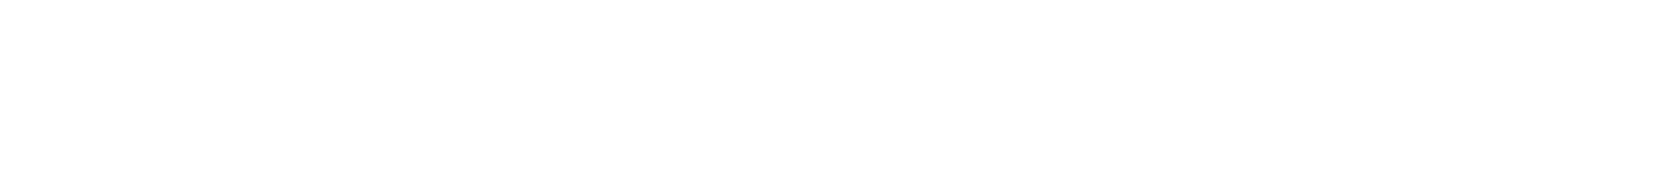

<svg xmlns="http://www.w3.org/2000/svg" viewBox="-20 -470 3840 440"><path d="M300 -50Q300 -50 300 -50Q300 -50 300 -50Q300 -50 300 -50Q300 -50 300 -50Q300 -50 300 -50Q300 -50 300 -50Q300 -50 300 -50Q300 -50 300 -50Q300 -50 300 -50Q300 -50 300 -50Q300 -50 300 -50Q300 -50 300 -50ZM300 -250Q300 -250 300 -250Q300 -250 300 -250Q300 -250 300 -250Q300 -250 300 -250Q300 -250 300 -250Q300 -250 300 -250Q300 -250 300 -250Q300 -250 300 -250Q300 -250 300 -250Q300 -250 300 -250Q300 -250 300 -250Q300 -250 300 -250ZM200 -350Q200 -350 200 -350Q200 -350 200 -350Q200 -350 200 -350Q200 -350 200 -350Q200 -350 200 -350Q200 -350 200 -350Q200 -350 200 -350Q200 -350 200 -350Q200 -350 200 -350Q200 -350 200 -350Q200 -350 200 -350Q200 -350 200 -350ZM100 -250Q100 -250 100 -250Q100 -250 100 -250Q100 -250 100 -250Q100 -250 100 -250Q100 -250 100 -250Q100 -250 100 -250Q100 -250 100 -250Q100 -250 100 -250Q100 -250 100 -250Q100 -250 100 -250Q100 -250 100 -250Q100 -250 100 -250ZM100 -150Q100 -150 100 -150Q100 -150 100 -150Q100 -150 100 -150Q100 -150 100 -150Q100 -150 100 -150Q100 -150 100 -150Q100 -150 100 -150Q100 -150 100 -150Q100 -150 100 -150Q100 -150 100 -150Q100 -150 100 -150Q100 -150 100 -150ZM200 -50Q200 -50 200 -50Q200 -50 200 -50Q200 -50 200 -50Q200 -50 200 -50Q200 -50 200 -50Q200 -50 200 -50Q200 -50 200 -50Q200 -50 200 -50Q200 -50 200 -50Q200 -50 200 -50Q200 -50 200 -50Q200 -50 200 -50Z M700 -250Q700 -250 700 -250Q700 -250 700 -250Q700 -250 700 -250Q700 -250 700 -250Q700 -250 700 -250Q700 -250 700 -250Q700 -250 700 -250Q700 -250 700 -250Q700 -250 700 -250Q700 -250 700 -250Q700 -250 700 -250Q700 -250 700 -250ZM700 -150Q700 -150 700 -150Q700 -150 700 -150Q700 -150 700 -150Q700 -150 700 -150Q700 -150 700 -150Q700 -150 700 -150Q700 -150 700 -150Q700 -150 700 -150Q700 -150 700 -150Q700 -150 700 -150Q700 -150 700 -150Q700 -150 700 -150ZM600 -350Q600 -350 600 -350Q600 -350 600 -350Q600 -350 600 -350Q600 -350 600 -350Q600 -350 600 -350Q600 -350 600 -350Q600 -350 600 -350Q600 -350 600 -350Q600 -350 600 -350Q600 -350 600 -350Q600 -350 600 -350Q600 -350 600 -350ZM500 -250Q500 -250 500 -250Q500 -250 500 -250Q500 -250 500 -250Q500 -250 500 -250Q500 -250 500 -250Q500 -250 500 -250Q500 -250 500 -250Q500 -250 500 -250Q500 -250 500 -250Q500 -250 500 -250Q500 -250 500 -250Q500 -250 500 -250ZM500 -150Q500 -150 500 -150Q500 -150 500 -150Q500 -150 500 -150Q500 -150 500 -150Q500 -150 500 -150Q500 -150 500 -150Q500 -150 500 -150Q500 -150 500 -150Q500 -150 500 -150Q500 -150 500 -150Q500 -150 500 -150Q500 -150 500 -150ZM600 -50Q600 -50 600 -50Q600 -50 600 -50Q600 -50 600 -50Q600 -50 600 -50Q600 -50 600 -50Q600 -50 600 -50Q600 -50 600 -50Q600 -50 600 -50Q600 -50 600 -50Q600 -50 600 -50Q600 -50 600 -50Q600 -50 600 -50Z M1100 -50Q1100 -50 1100 -50Q1100 -50 1100 -50Q1100 -50 1100 -50Q1100 -50 1100 -50Q1100 -50 1100 -50Q1100 -50 1100 -50Q1100 -50 1100 -50Q1100 -50 1100 -50Q1100 -50 1100 -50Q1100 -50 1100 -50Q1100 -50 1100 -50Q1100 -50 1100 -50ZM1100 -150Q1100 -150 1100 -150Q1100 -150 1100 -150Q1100 -150 1100 -150Q1100 -150 1100 -150Q1100 -150 1100 -150Q1100 -150 1100 -150Q1100 -150 1100 -150Q1100 -150 1100 -150Q1100 -150 1100 -150Q1100 -150 1100 -150Q1100 -150 1100 -150Q1100 -150 1100 -150ZM1100 -250Q1100 -250 1100 -250Q1100 -250 1100 -250Q1100 -250 1100 -250Q1100 -250 1100 -250Q1100 -250 1100 -250Q1100 -250 1100 -250Q1100 -250 1100 -250Q1100 -250 1100 -250Q1100 -250 1100 -250Q1100 -250 1100 -250Q1100 -250 1100 -250Q1100 -250 1100 -250ZM1000 -350Q1000 -350 1000 -350Q1000 -350 1000 -350Q1000 -350 1000 -350Q1000 -350 1000 -350Q1000 -350 1000 -350Q1000 -350 1000 -350Q1000 -350 1000 -350Q1000 -350 1000 -350Q1000 -350 1000 -350Q1000 -350 1000 -350Q1000 -350 1000 -350Q1000 -350 1000 -350ZM900 -350Q900 -350 900 -350Q900 -350 900 -350Q900 -350 900 -350Q900 -350 900 -350Q900 -350 900 -350Q900 -350 900 -350Q900 -350 900 -350Q900 -350 900 -350Q900 -350 900 -350Q900 -350 900 -350Q900 -350 900 -350Q900 -350 900 -350ZM900 -250Q900 -250 900 -250Q900 -250 900 -250Q900 -250 900 -250Q900 -250 900 -250Q900 -250 900 -250Q900 -250 900 -250Q900 -250 900 -250Q900 -250 900 -250Q900 -250 900 -250Q900 -250 900 -250Q900 -250 900 -250Q900 -250 900 -250ZM900 -150Q900 -150 900 -150Q900 -150 900 -150Q900 -150 900 -150Q900 -150 900 -150Q900 -150 900 -150Q900 -150 900 -150Q900 -150 900 -150Q900 -150 900 -150Q900 -150 900 -150Q900 -150 900 -150Q900 -150 900 -150Q900 -150 900 -150ZM900 -50Q900 -50 900 -50Q900 -50 900 -50Q900 -50 900 -50Q900 -50 900 -50Q900 -50 900 -50Q900 -50 900 -50Q900 -50 900 -50Q900 -50 900 -50Q900 -50 900 -50Q900 -50 900 -50Q900 -50 900 -50Q900 -50 900 -50Z M1400 -50Q1400 -50 1400 -50Q1400 -50 1400 -50Q1400 -50 1400 -50Q1400 -50 1400 -50Q1400 -50 1400 -50Q1400 -50 1400 -50Q1400 -50 1400 -50Q1400 -50 1400 -50Q1400 -50 1400 -50Q1400 -50 1400 -50Q1400 -50 1400 -50Q1400 -50 1400 -50ZM1400 -350Q1400 -350 1400 -350Q1400 -350 1400 -350Q1400 -350 1400 -350Q1400 -350 1400 -350Q1400 -350 1400 -350Q1400 -350 1400 -350Q1400 -350 1400 -350Q1400 -350 1400 -350Q1400 -350 1400 -350Q1400 -350 1400 -350Q1400 -350 1400 -350Q1400 -350 1400 -350ZM1300 -450Q1300 -450 1300 -450Q1300 -450 1300 -450Q1300 -450 1300 -450Q1300 -450 1300 -450Q1300 -450 1300 -450Q1300 -450 1300 -450Q1300 -450 1300 -450Q1300 -450 1300 -450Q1300 -450 1300 -450Q1300 -450 1300 -450Q1300 -450 1300 -450Q1300 -450 1300 -450ZM1300 -350Q1300 -350 1300 -350Q1300 -350 1300 -350Q1300 -350 1300 -350Q1300 -350 1300 -350Q1300 -350 1300 -350Q1300 -350 1300 -350Q1300 -350 1300 -350Q1300 -350 1300 -350Q1300 -350 1300 -350Q1300 -350 1300 -350Q1300 -350 1300 -350Q1300 -350 1300 -350ZM1300 -250Q1300 -250 1300 -250Q1300 -250 1300 -250Q1300 -250 1300 -250Q1300 -250 1300 -250Q1300 -250 1300 -250Q1300 -250 1300 -250Q1300 -250 1300 -250Q1300 -250 1300 -250Q1300 -250 1300 -250Q1300 -250 1300 -250Q1300 -250 1300 -250Q1300 -250 1300 -250ZM1300 -150Q1300 -150 1300 -150Q1300 -150 1300 -150Q1300 -150 1300 -150Q1300 -150 1300 -150Q1300 -150 1300 -150Q1300 -150 1300 -150Q1300 -150 1300 -150Q1300 -150 1300 -150Q1300 -150 1300 -150Q1300 -150 1300 -150Q1300 -150 1300 -150Q1300 -150 1300 -150Z M1600 -250Q1600 -250 1600 -250Q1600 -250 1600 -250Q1600 -250 1600 -250Q1600 -250 1600 -250Q1600 -250 1600 -250Q1600 -250 1600 -250Q1600 -250 1600 -250Q1600 -250 1600 -250Q1600 -250 1600 -250Q1600 -250 1600 -250Q1600 -250 1600 -250Q1600 -250 1600 -250ZM1600 -50Q1600 -50 1600 -50Q1600 -50 1600 -50Q1600 -50 1600 -50Q1600 -50 1600 -50Q1600 -50 1600 -50Q1600 -50 1600 -50Q1600 -50 1600 -50Q1600 -50 1600 -50Q1600 -50 1600 -50Q1600 -50 1600 -50Q1600 -50 1600 -50Q1600 -50 1600 -50ZM1700 -350Q1700 -350 1700 -350Q1700 -350 1700 -350Q1700 -350 1700 -350Q1700 -350 1700 -350Q1700 -350 1700 -350Q1700 -350 1700 -350Q1700 -350 1700 -350Q1700 -350 1700 -350Q1700 -350 1700 -350Q1700 -350 1700 -350Q1700 -350 1700 -350Q1700 -350 1700 -350ZM1600 -150Q1600 -150 1600 -150Q1600 -150 1600 -150Q1600 -150 1600 -150Q1600 -150 1600 -150Q1600 -150 1600 -150Q1600 -150 1600 -150Q1600 -150 1600 -150Q1600 -150 1600 -150Q1600 -150 1600 -150Q1600 -150 1600 -150Q1600 -150 1600 -150Q1600 -150 1600 -150Z M1900 -50Q1900 -50 1900 -50Q1900 -50 1900 -50Q1900 -50 1900 -50Q1900 -50 1900 -50Q1900 -50 1900 -50Q1900 -50 1900 -50Q1900 -50 1900 -50Q1900 -50 1900 -50Q1900 -50 1900 -50Q1900 -50 1900 -50Q1900 -50 1900 -50Q1900 -50 1900 -50ZM1900 -150Q1900 -150 1900 -150Q1900 -150 1900 -150Q1900 -150 1900 -150Q1900 -150 1900 -150Q1900 -150 1900 -150Q1900 -150 1900 -150Q1900 -150 1900 -150Q1900 -150 1900 -150Q1900 -150 1900 -150Q1900 -150 1900 -150Q1900 -150 1900 -150Q1900 -150 1900 -150ZM2100 -50Q2100 -50 2100 -50Q2100 -50 2100 -50Q2100 -50 2100 -50Q2100 -50 2100 -50Q2100 -50 2100 -50Q2100 -50 2100 -50Q2100 -50 2100 -50Q2100 -50 2100 -50Q2100 -50 2100 -50Q2100 -50 2100 -50Q2100 -50 2100 -50Q2100 -50 2100 -50ZM2100 -150Q2100 -150 2100 -150Q2100 -150 2100 -150Q2100 -150 2100 -150Q2100 -150 2100 -150Q2100 -150 2100 -150Q2100 -150 2100 -150Q2100 -150 2100 -150Q2100 -150 2100 -150Q2100 -150 2100 -150Q2100 -150 2100 -150Q2100 -150 2100 -150Q2100 -150 2100 -150ZM2100 -250Q2100 -250 2100 -250Q2100 -250 2100 -250Q2100 -250 2100 -250Q2100 -250 2100 -250Q2100 -250 2100 -250Q2100 -250 2100 -250Q2100 -250 2100 -250Q2100 -250 2100 -250Q2100 -250 2100 -250Q2100 -250 2100 -250Q2100 -250 2100 -250Q2100 -250 2100 -250ZM2000 -350Q2000 -350 2000 -350Q2000 -350 2000 -350Q2000 -350 2000 -350Q2000 -350 2000 -350Q2000 -350 2000 -350Q2000 -350 2000 -350Q2000 -350 2000 -350Q2000 -350 2000 -350Q2000 -350 2000 -350Q2000 -350 2000 -350Q2000 -350 2000 -350Q2000 -350 2000 -350ZM1900 -350Q1900 -350 1900 -350Q1900 -350 1900 -350Q1900 -350 1900 -350Q1900 -350 1900 -350Q1900 -350 1900 -350Q1900 -350 1900 -350Q1900 -350 1900 -350Q1900 -350 1900 -350Q1900 -350 1900 -350Q1900 -350 1900 -350Q1900 -350 1900 -350Q1900 -350 1900 -350ZM2000 -150Q2000 -150 2000 -150Q2000 -150 2000 -150Q2000 -150 2000 -150Q2000 -150 2000 -150Q2000 -150 2000 -150Q2000 -150 2000 -150Q2000 -150 2000 -150Q2000 -150 2000 -150Q2000 -150 2000 -150Q2000 -150 2000 -150Q2000 -150 2000 -150Q2000 -150 2000 -150Z M2300 -250Q2300 -250 2300 -250Q2300 -250 2300 -250Q2300 -250 2300 -250Q2300 -250 2300 -250Q2300 -250 2300 -250Q2300 -250 2300 -250Q2300 -250 2300 -250Q2300 -250 2300 -250Q2300 -250 2300 -250Q2300 -250 2300 -250Q2300 -250 2300 -250Q2300 -250 2300 -250ZM2300 -150Q2300 -150 2300 -150Q2300 -150 2300 -150Q2300 -150 2300 -150Q2300 -150 2300 -150Q2300 -150 2300 -150Q2300 -150 2300 -150Q2300 -150 2300 -150Q2300 -150 2300 -150Q2300 -150 2300 -150Q2300 -150 2300 -150Q2300 -150 2300 -150Q2300 -150 2300 -150ZM2300 -50Q2300 -50 2300 -50Q2300 -50 2300 -50Q2300 -50 2300 -50Q2300 -50 2300 -50Q2300 -50 2300 -50Q2300 -50 2300 -50Q2300 -50 2300 -50Q2300 -50 2300 -50Q2300 -50 2300 -50Q2300 -50 2300 -50Q2300 -50 2300 -50Q2300 -50 2300 -50ZM2300 -450Q2300 -450 2300 -450Q2300 -450 2300 -450Q2300 -450 2300 -450Q2300 -450 2300 -450Q2300 -450 2300 -450Q2300 -450 2300 -450Q2300 -450 2300 -450Q2300 -450 2300 -450Q2300 -450 2300 -450Q2300 -450 2300 -450Q2300 -450 2300 -450Q2300 -450 2300 -450Z M2700 -50Q2700 -50 2700 -50Q2700 -50 2700 -50Q2700 -50 2700 -50Q2700 -50 2700 -50Q2700 -50 2700 -50Q2700 -50 2700 -50Q2700 -50 2700 -50Q2700 -50 2700 -50Q2700 -50 2700 -50Q2700 -50 2700 -50Q2700 -50 2700 -50Q2700 -50 2700 -50ZM2700 -150Q2700 -150 2700 -150Q2700 -150 2700 -150Q2700 -150 2700 -150Q2700 -150 2700 -150Q2700 -150 2700 -150Q2700 -150 2700 -150Q2700 -150 2700 -150Q2700 -150 2700 -150Q2700 -150 2700 -150Q2700 -150 2700 -150Q2700 -150 2700 -150Q2700 -150 2700 -150ZM2700 -250Q2700 -250 2700 -250Q2700 -250 2700 -250Q2700 -250 2700 -250Q2700 -250 2700 -250Q2700 -250 2700 -250Q2700 -250 2700 -250Q2700 -250 2700 -250Q2700 -250 2700 -250Q2700 -250 2700 -250Q2700 -250 2700 -250Q2700 -250 2700 -250Q2700 -250 2700 -250ZM2600 -350Q2600 -350 2600 -350Q2600 -350 2600 -350Q2600 -350 2600 -350Q2600 -350 2600 -350Q2600 -350 2600 -350Q2600 -350 2600 -350Q2600 -350 2600 -350Q2600 -350 2600 -350Q2600 -350 2600 -350Q2600 -350 2600 -350Q2600 -350 2600 -350Q2600 -350 2600 -350ZM2500 -350Q2500 -350 2500 -350Q2500 -350 2500 -350Q2500 -350 2500 -350Q2500 -350 2500 -350Q2500 -350 2500 -350Q2500 -350 2500 -350Q2500 -350 2500 -350Q2500 -350 2500 -350Q2500 -350 2500 -350Q2500 -350 2500 -350Q2500 -350 2500 -350Q2500 -350 2500 -350ZM2500 -250Q2500 -250 2500 -250Q2500 -250 2500 -250Q2500 -250 2500 -250Q2500 -250 2500 -250Q2500 -250 2500 -250Q2500 -250 2500 -250Q2500 -250 2500 -250Q2500 -250 2500 -250Q2500 -250 2500 -250Q2500 -250 2500 -250Q2500 -250 2500 -250Q2500 -250 2500 -250ZM2500 -150Q2500 -150 2500 -150Q2500 -150 2500 -150Q2500 -150 2500 -150Q2500 -150 2500 -150Q2500 -150 2500 -150Q2500 -150 2500 -150Q2500 -150 2500 -150Q2500 -150 2500 -150Q2500 -150 2500 -150Q2500 -150 2500 -150Q2500 -150 2500 -150Q2500 -150 2500 -150ZM2500 -50Q2500 -50 2500 -50Q2500 -50 2500 -50Q2500 -50 2500 -50Q2500 -50 2500 -50Q2500 -50 2500 -50Q2500 -50 2500 -50Q2500 -50 2500 -50Q2500 -50 2500 -50Q2500 -50 2500 -50Q2500 -50 2500 -50Q2500 -50 2500 -50Q2500 -50 2500 -50Z M3000 -50Q3000 -50 3000 -50Q3000 -50 3000 -50Q3000 -50 3000 -50Q3000 -50 3000 -50Q3000 -50 3000 -50Q3000 -50 3000 -50Q3000 -50 3000 -50Q3000 -50 3000 -50Q3000 -50 3000 -50Q3000 -50 3000 -50Q3000 -50 3000 -50Q3000 -50 3000 -50ZM3000 -350Q3000 -350 3000 -350Q3000 -350 3000 -350Q3000 -350 3000 -350Q3000 -350 3000 -350Q3000 -350 3000 -350Q3000 -350 3000 -350Q3000 -350 3000 -350Q3000 -350 3000 -350Q3000 -350 3000 -350Q3000 -350 3000 -350Q3000 -350 3000 -350Q3000 -350 3000 -350ZM2900 -450Q2900 -450 2900 -450Q2900 -450 2900 -450Q2900 -450 2900 -450Q2900 -450 2900 -450Q2900 -450 2900 -450Q2900 -450 2900 -450Q2900 -450 2900 -450Q2900 -450 2900 -450Q2900 -450 2900 -450Q2900 -450 2900 -450Q2900 -450 2900 -450Q2900 -450 2900 -450ZM2900 -350Q2900 -350 2900 -350Q2900 -350 2900 -350Q2900 -350 2900 -350Q2900 -350 2900 -350Q2900 -350 2900 -350Q2900 -350 2900 -350Q2900 -350 2900 -350Q2900 -350 2900 -350Q2900 -350 2900 -350Q2900 -350 2900 -350Q2900 -350 2900 -350Q2900 -350 2900 -350ZM2900 -250Q2900 -250 2900 -250Q2900 -250 2900 -250Q2900 -250 2900 -250Q2900 -250 2900 -250Q2900 -250 2900 -250Q2900 -250 2900 -250Q2900 -250 2900 -250Q2900 -250 2900 -250Q2900 -250 2900 -250Q2900 -250 2900 -250Q2900 -250 2900 -250Q2900 -250 2900 -250ZM2900 -150Q2900 -150 2900 -150Q2900 -150 2900 -150Q2900 -150 2900 -150Q2900 -150 2900 -150Q2900 -150 2900 -150Q2900 -150 2900 -150Q2900 -150 2900 -150Q2900 -150 2900 -150Q2900 -150 2900 -150Q2900 -150 2900 -150Q2900 -150 2900 -150Q2900 -150 2900 -150Z M3400 -250Q3400 -250 3400 -250Q3400 -250 3400 -250Q3400 -250 3400 -250Q3400 -250 3400 -250Q3400 -250 3400 -250Q3400 -250 3400 -250Q3400 -250 3400 -250Q3400 -250 3400 -250Q3400 -250 3400 -250Q3400 -250 3400 -250Q3400 -250 3400 -250Q3400 -250 3400 -250ZM3300 -250Q3300 -250 3300 -250Q3300 -250 3300 -250Q3300 -250 3300 -250Q3300 -250 3300 -250Q3300 -250 3300 -250Q3300 -250 3300 -250Q3300 -250 3300 -250Q3300 -250 3300 -250Q3300 -250 3300 -250Q3300 -250 3300 -250Q3300 -250 3300 -250Q3300 -250 3300 -250ZM3300 -350Q3300 -350 3300 -350Q3300 -350 3300 -350Q3300 -350 3300 -350Q3300 -350 3300 -350Q3300 -350 3300 -350Q3300 -350 3300 -350Q3300 -350 3300 -350Q3300 -350 3300 -350Q3300 -350 3300 -350Q3300 -350 3300 -350Q3300 -350 3300 -350Q3300 -350 3300 -350ZM3300 -50Q3300 -50 3300 -50Q3300 -50 3300 -50Q3300 -50 3300 -50Q3300 -50 3300 -50Q3300 -50 3300 -50Q3300 -50 3300 -50Q3300 -50 3300 -50Q3300 -50 3300 -50Q3300 -50 3300 -50Q3300 -50 3300 -50Q3300 -50 3300 -50Q3300 -50 3300 -50ZM3200 -250Q3200 -250 3200 -250Q3200 -250 3200 -250Q3200 -250 3200 -250Q3200 -250 3200 -250Q3200 -250 3200 -250Q3200 -250 3200 -250Q3200 -250 3200 -250Q3200 -250 3200 -250Q3200 -250 3200 -250Q3200 -250 3200 -250Q3200 -250 3200 -250Q3200 -250 3200 -250ZM3200 -150Q3200 -150 3200 -150Q3200 -150 3200 -150Q3200 -150 3200 -150Q3200 -150 3200 -150Q3200 -150 3200 -150Q3200 -150 3200 -150Q3200 -150 3200 -150Q3200 -150 3200 -150Q3200 -150 3200 -150Q3200 -150 3200 -150Q3200 -150 3200 -150Q3200 -150 3200 -150ZM3400 -50Q3400 -50 3400 -50Q3400 -50 3400 -50Q3400 -50 3400 -50Q3400 -50 3400 -50Q3400 -50 3400 -50Q3400 -50 3400 -50Q3400 -50 3400 -50Q3400 -50 3400 -50Q3400 -50 3400 -50Q3400 -50 3400 -50Q3400 -50 3400 -50Q3400 -50 3400 -50Z M3700 -150Q3700 -150 3700 -150Q3700 -150 3700 -150Q3700 -150 3700 -150Q3700 -150 3700 -150Q3700 -150 3700 -150Q3700 -150 3700 -150Q3700 -150 3700 -150Q3700 -150 3700 -150Q3700 -150 3700 -150Q3700 -150 3700 -150Q3700 -150 3700 -150Q3700 -150 3700 -150ZM3600 -50Q3600 -50 3600 -50Q3600 -50 3600 -50Q3600 -50 3600 -50Q3600 -50 3600 -50Q3600 -50 3600 -50Q3600 -50 3600 -50Q3600 -50 3600 -50Q3600 -50 3600 -50Q3600 -50 3600 -50Q3600 -50 3600 -50Q3600 -50 3600 -50Q3600 -50 3600 -50ZM3600 -250Q3600 -250 3600 -250Q3600 -250 3600 -250Q3600 -250 3600 -250Q3600 -250 3600 -250Q3600 -250 3600 -250Q3600 -250 3600 -250Q3600 -250 3600 -250Q3600 -250 3600 -250Q3600 -250 3600 -250Q3600 -250 3600 -250Q3600 -250 3600 -250Q3600 -250 3600 -250ZM3700 -350Q3700 -350 3700 -350Q3700 -350 3700 -350Q3700 -350 3700 -350Q3700 -350 3700 -350Q3700 -350 3700 -350Q3700 -350 3700 -350Q3700 -350 3700 -350Q3700 -350 3700 -350Q3700 -350 3700 -350Q3700 -350 3700 -350Q3700 -350 3700 -350Q3700 -350 3700 -350Z"/></svg>

Font: TINY 5x3
Style: Regular
Weight: 400
Designer: Jack Halten Fahnestock
Foundry: Velvetyne Type Foundry
Version: Version 1.002